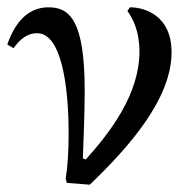

<svg xmlns="http://www.w3.org/2000/svg" viewBox="-38 -499 511 526"><path d="M208 7C312 -93 432 -226 432 -356C432 -457 358 -479 318 -479L311 -469C326 -448 344 -414 344 -358C344 -241 265 -138 197 -62L189 -65C191 -117 194 -194 194 -251C194 -443 153 -479 95 -479C37 -479 2 -435 -18 -377L-1 -367C15 -388 33 -408 64 -408C127 -408 150 -277 150 -132C150 -81 147 -41 142 -10L145 2Z"/></svg>

Font: STIX Two Math
Style: Regular
Weight: 400
Designer: Ross Mills, John Hudson & Paul Hanslow, Tiro Typeworks Ltd; with portions MicroPress Inc., with additions and correction
Foundry: Tiro Typeworks Ltd
Version: Version 2.02 b142